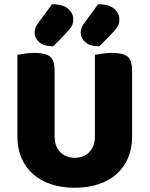

<svg xmlns="http://www.w3.org/2000/svg" viewBox="-20 -866 704 904"><path d="M332 18Q269 18 219 1Q169 -16 134 -47.5Q99 -79 80.5 -123.5Q62 -168 62 -222V-608Q74 -610 97 -613.5Q120 -617 143 -617Q193 -617 215 -600Q237 -583 237 -534V-225Q237 -177 263.5 -150Q290 -123 332 -123Q374 -123 400.5 -150Q427 -177 427 -225V-608Q439 -610 462 -613.5Q485 -617 508 -617Q558 -617 580 -600Q602 -583 602 -534V-222Q602 -168 583.5 -123.5Q565 -79 530 -47.5Q495 -16 445 1Q395 18 332 18ZM225 -846Q277 -846 301 -824.5Q325 -803 325 -775Q325 -753 314.5 -738Q304 -723 282 -700L231 -648Q186 -648 164.5 -667.5Q143 -687 143 -711Q143 -723 147 -734.5Q151 -746 164 -763ZM442 -846Q494 -846 518 -824.5Q542 -803 542 -775Q542 -753 531.5 -738Q521 -723 499 -700L448 -648Q403 -648 381.5 -667.5Q360 -687 360 -711Q360 -723 364 -734.5Q368 -746 381 -763Z"/></svg>

Font: Baloo Bhaina 2 ExtraBold
Style: Regular
Weight: 800
Designer: Yesha Goshar, Manish Minz, Shuchita Grover and Ek Type
Foundry: Ek Type
Version: Version 1.640;hotconv 1.0.111;makeotfexe 2.5.65597; ttfautoh